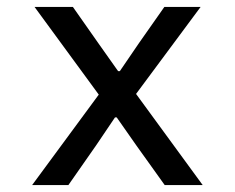

<svg xmlns="http://www.w3.org/2000/svg" viewBox="-20 -536 680 556"><path d="M73 0 266 -262 80 -516H191L264 -412L322 -330H327L383 -412L456 -516H561L374 -264L567 0H457L374 -116L318 -196H313L259 -116L178 0Z"/></svg>

Font: Writer
Style: Regular
Weight: 400
Monospace: yes
Designer: Mike Abbink, Paul van der Laan, Pieter van Rosmalen
Foundry: Bold Monday
Version: Version 2.001 2020